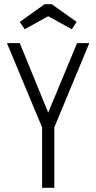

<svg xmlns="http://www.w3.org/2000/svg" viewBox="-20 -892 457 912"><path d="M180 0H238V-287L404 -687H346L209 -357L74 -687H13L180 -287ZM192 -872 74 -788 97 -753 209 -815 321 -753 344 -788 226 -872Z"/></svg>

Font: Secuela Light
Style: Regular
Weight: 300
Designer: Fernando Haro
Foundry: deFharo
Version: Version 1.708